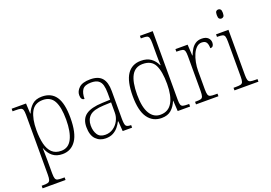

<svg xmlns="http://www.w3.org/2000/svg" viewBox="-130 -1132 2464 1745"><g transform="rotate(-20 1102.0 -260.0)"><path d="M21 240V215H39Q67 215 82 210.5Q97 206 102.5 190Q108 174 108 139V-438Q108 -472 102.5 -487.5Q97 -503 81 -507Q65 -511 33 -511H4V-536H143L148 -437H151Q169 -483 204 -514.5Q239 -546 299 -546Q389 -546 433.5 -481Q478 -416 478 -277Q478 -129 430.5 -59.5Q383 10 300 10Q242 10 205 -19.5Q168 -49 149 -102H147Q147 -85 148 -55Q149 -25 149 18V140Q149 175 154.5 191Q160 207 175 211Q190 215 218 215H243V240ZM298 -22Q368 -22 402 -88.5Q436 -155 436 -275Q436 -394 403.5 -454Q371 -514 296 -514Q216 -514 182.5 -449Q149 -384 149 -276Q149 -199 163 -142Q177 -85 209.5 -53.5Q242 -22 298 -22Z M717 10Q660 10 622.5 -28.5Q585 -67 585 -147Q585 -226 636.5 -263Q688 -300 797 -304L873 -307V-371Q873 -416 864.5 -447.5Q856 -479 832 -496Q808 -513 763 -513Q701 -513 679 -482Q657 -451 657 -393Q623 -393 623 -442Q623 -480 656.5 -511.5Q690 -543 765 -543Q843 -543 878.5 -502Q914 -461 914 -377V-109Q914 -56 924 -40.5Q934 -25 970 -25H974V0H883L876 -97H872Q859 -71 839 -46.5Q819 -22 789.5 -6Q760 10 717 10ZM725 -22Q768 -22 801.5 -45Q835 -68 854 -104.5Q873 -141 873 -181V-281L800 -278Q702 -274 664.5 -239.5Q627 -205 627 -145Q627 -93 650 -57.5Q673 -22 725 -22Z M1258 10Q1173 10 1125 -57.5Q1077 -125 1077 -267Q1077 -409 1122.5 -476.5Q1168 -544 1256 -544Q1314 -544 1351 -517.5Q1388 -491 1408 -446H1412Q1410 -471 1409.5 -498Q1409 -525 1409 -548V-658Q1409 -694 1403.5 -710.5Q1398 -727 1383.5 -731Q1369 -735 1341 -735H1326V-760H1450V-95Q1450 -63 1455.5 -48Q1461 -33 1476.5 -29Q1492 -25 1522 -25H1535V0H1415L1409 -102H1407Q1387 -52 1352 -21Q1317 10 1258 10ZM1260 -22Q1336 -23 1372.5 -87Q1409 -151 1409 -265Q1409 -386 1377.5 -448.5Q1346 -511 1261 -511Q1188 -511 1153.5 -449.5Q1119 -388 1119 -265Q1119 -143 1156.5 -82Q1194 -21 1260 -22Z M1592 0V-25H1604Q1632 -25 1647 -29Q1662 -33 1667.5 -49Q1673 -65 1673 -101V-438Q1673 -472 1667.5 -487.5Q1662 -503 1646 -507Q1630 -511 1598 -511H1588V-536H1706L1712 -429H1715Q1726 -457 1741.5 -483.5Q1757 -510 1782 -527Q1807 -544 1843 -544Q1883 -544 1903.5 -525Q1924 -506 1924 -477Q1924 -459 1916 -447Q1908 -435 1889 -435Q1889 -473 1876.5 -492Q1864 -511 1831 -511Q1804 -511 1782 -490.5Q1760 -470 1745 -436Q1730 -402 1722 -360.5Q1714 -319 1714 -278V-100Q1714 -65 1719.5 -49Q1725 -33 1740 -29Q1755 -25 1783 -25H1809V0Z M2076 -654Q2063 -654 2055 -663Q2047 -672 2047 -698Q2047 -724 2055 -733Q2063 -742 2076 -742Q2089 -742 2097.5 -733Q2106 -724 2106 -698Q2106 -672 2097.5 -663Q2089 -654 2076 -654ZM1964 0V-25H1986Q2018 -25 2033.5 -29Q2049 -33 2054.5 -48.5Q2060 -64 2060 -98V-435Q2060 -470 2055 -486Q2050 -502 2035.5 -506.5Q2021 -511 1993 -511H1981V-536H2101V-99Q2101 -65 2106.5 -49Q2112 -33 2127.5 -29Q2143 -25 2175 -25H2196V0Z"/></g></svg>

Font: Noto Serif Lao SemiCondensed ExtraLight
Style: Regular
Weight: 200
Width: 4
Designer: Monotype Design Team
Foundry: Monotype Imaging Inc.
Version: Version 2.003; ttfautohint (v1.8.4.7-5d5b)